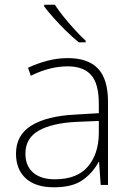

<svg xmlns="http://www.w3.org/2000/svg" viewBox="-20 -786 561 816"><path d="M269 -539Q354 -539 396.5 -494.5Q439 -450 439 -353V0H408L401 -98H399Q375 -52 331.5 -21Q288 10 209 10Q131 10 89.5 -28Q48 -66 48 -133Q48 -212 113.5 -252.5Q179 -293 300 -299L400 -305V-345Q400 -431 367 -467.5Q334 -504 268 -504Q191 -504 111 -464L99 -498Q137 -516 180 -527.5Q223 -539 269 -539ZM304 -268Q202 -263 145 -231Q88 -199 88 -133Q88 -81 121 -52.5Q154 -24 213 -24Q307 -24 353 -77.5Q399 -131 400 -219V-272ZM213 -766Q227 -744 249.5 -716Q272 -688 297 -660.5Q322 -633 344 -613V-606H315Q289 -627 261 -654.5Q233 -682 208.5 -709.5Q184 -737 168 -758V-766Z"/></svg>

Font: Noto Sans Gujarati UI ExtraLight
Style: Regular
Weight: 200
Designer: Jelle Bosma - Monotype Design Team, Universal Thirst
Foundry: Monotype Imaging Inc.
Version: Version 2.106; ttfautohint (v1.8.4.7-5d5b)